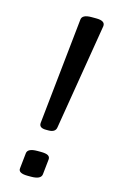

<svg xmlns="http://www.w3.org/2000/svg" viewBox="-111 -748 480 796"><g transform="rotate(15 129.0 -350.0)"><path d="M117 -202Q87 -202 89 -224L137 -680Q139 -702 179 -702H199Q239 -702 236 -678L161 -224Q158 -202 128 -202ZM94 2Q52 2 55 -20L62 -86Q64 -108 106 -108H120Q143 -108 152 -102.5Q161 -97 160 -86L153 -20Q150 2 108 2Z"/></g></svg>

Font: Asap Condensed Condensed Regular
Style: Italic
Weight: 400
Width: 3
Italic angle: -6°
Designer: Pablo Cosgaya
Foundry: Omnibus-Type
Version: Version 3.001; ttfautohint (v1.8.4.7-5d5b)